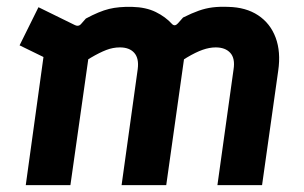

<svg xmlns="http://www.w3.org/2000/svg" viewBox="-20 -539 885 559"><path d="M55 0 115 -434 164 -345 37 -407 92 -518 198 -466Q208 -461 215 -468L230 -485Q269 -506 297.5 -513Q326 -520 365 -519Q405 -518 433.5 -504Q462 -490 481 -469Q489 -461 498 -471L513 -488Q539 -501 559 -508Q579 -515 599 -517.5Q619 -520 644 -519Q696 -518 731.5 -494.5Q767 -471 782.5 -429.5Q798 -388 790 -333L743 0H613L660 -337Q665 -369 650.5 -385Q636 -401 608 -401Q590 -401 570 -394Q550 -387 524 -371.5Q498 -356 459 -329L520 -397L464 0H334L381 -338Q385 -369 371 -385Q357 -401 329 -401Q309 -401 289.5 -393.5Q270 -386 244.5 -371Q219 -356 180 -332L246 -430L185 0Z"/></svg>

Font: Finlandica SemiBold
Style: Italic
Weight: 600
Italic angle: -8°
Designer: Niklas Ekholm, Juho Hiilivirta, Jaakko Suomalainen
Foundry: Helsinki Type Studio
Version: Version 1.063